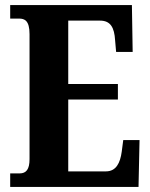

<svg xmlns="http://www.w3.org/2000/svg" viewBox="-20 -734 590 754"><path d="M20 0H524L528 -184H464L458 -138C452 -94 436 -61 396 -61H248V-343H443V-404H248V-653H373C414 -653 429 -626 432 -576L436 -530H501L498 -714H20V-661H55C76 -661 96 -654 96 -600V-109C96 -69 83 -53 57 -53H20Z"/></svg>

Font: Noto Serif Thai ExtraCondensed ExtraBold
Style: Regular
Weight: 800
Width: 2
Designer: Monotype Design Team
Foundry: Monotype Imaging Inc.
Version: Version 2.002